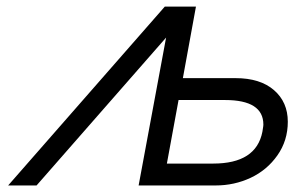

<svg xmlns="http://www.w3.org/2000/svg" viewBox="-20 -567 900 587"><path d="M4.9 0 483.9 -546.9H579.1L539.1 -328.1H700.2Q775.4 -328.1 817.6 -291.5Q859.9 -254.9 859.9 -194.8Q859.9 -137.2 828.1 -92Q796.4 -46.9 746.3 -23.4Q696.3 0 639.2 0H403.8L487.8 -452.1L91.8 0ZM490.2 -66.9H631.8Q763.2 -66.9 782.2 -164.1Q782.2 -165.5 783.7 -173.8Q785.2 -182.1 785.2 -186Q785.2 -261.2 668 -261.2H525.9Z"/></svg>

Font: Involve
Style: Italic
Weight: 400
Italic angle: -10.5°
Designer: Stefan Peev
Foundry: Context Ltd.
Version: Version 1.001